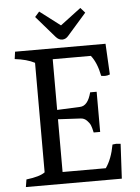

<svg xmlns="http://www.w3.org/2000/svg" viewBox="-58 -898 690 943"><g transform="rotate(-5 287.5 -426.5)"><path d="M490 -515Q477 -510 467 -510Q457 -510 447 -512Q434 -578 405 -614H217V-364L330 -369Q369 -370 386 -436H418V-238H386Q381 -262 376 -274Q371 -286 358.5 -298.5Q346 -311 329 -312L217 -318V-58H430Q460 -100 473 -171Q485 -173 491 -173Q497 -173 513 -171L504 0H31L37 -37Q104 -45 129 -64V-604Q91 -624 31 -631Q35 -655 36 -667H482ZM303 -722Q290 -706 272.5 -706Q255 -706 241 -722L149 -828L171 -853L272 -776L374 -853L396 -828Z"/></g></svg>

Font: Caladea
Style: Regular
Weight: 400
Designer: Carolina Giovagnoli and Andres Torresi
Foundry: Carolina Giovagnoli and Andres Torresi
Version: Version 1.002